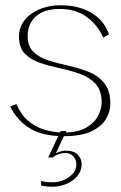

<svg xmlns="http://www.w3.org/2000/svg" viewBox="-20 -504 458 729"><path d="M210 -484Q278 -484 326 -456Q374 -428 394 -374L372 -361Q350 -411 308 -440.5Q266 -470 208 -470Q148 -470 116.5 -442Q85 -414 85 -367Q85 -328 107.5 -306.5Q130 -285 166 -274Q202 -263 242 -254Q282 -245 318 -230.5Q354 -216 376.5 -187.5Q399 -159 399 -109Q399 -81 382.5 -52.5Q366 -24 327.5 -5.5Q289 13 222 13Q139 13 90.5 -18.5Q42 -50 19 -100L42 -109Q58 -71 85 -47Q112 -23 147.5 -12Q183 -1 222 -1Q277 -1 308.5 -20Q340 -39 353 -65.5Q366 -92 366 -114Q366 -160 343.5 -185Q321 -210 285 -223Q249 -236 209 -244.5Q169 -253 133 -265Q97 -277 74.5 -300Q52 -323 52 -365Q52 -399 72 -425.5Q92 -452 128 -468Q164 -484 210 -484ZM178 205Q168 205 157.5 204Q147 203 136 201V183Q149 187 162.5 187.5Q176 188 184 188Q203 188 222.5 179.5Q242 171 256 156Q270 141 270 120Q270 103 258.5 90Q247 77 228 77Q214 77 202 81.5Q190 86 180 94H163L210 -6L232 -7L192 78Q202 73 211.5 70.5Q221 68 228 68Q261 68 275.5 83.5Q290 99 290 119Q290 145 273.5 164.5Q257 184 231.5 194.5Q206 205 178 205Z"/></svg>

Font: Panamera Thin
Style: Regular
Weight: 100
Designer: Bastien Sozeau
Foundry: NBR — Bastien Sozeau
Version: Version 3.003;gftools[0.9.33]